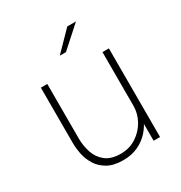

<svg xmlns="http://www.w3.org/2000/svg" viewBox="-174 -863 939 996"><g transform="rotate(-30 295.0 -365.0)"><path d="M278 9Q220 9 184 -11.8Q148 -32.5 128.2 -64.5Q108.5 -96.5 101.2 -132.2Q94 -168 94 -198.5Q94 -217.5 94 -238.2Q94 -259 94 -279V-531H132.5V-281Q132.5 -261.5 132.5 -242.2Q132.5 -223 132.5 -205.5Q132.5 -160 146.2 -119Q160 -78 193 -52.2Q226 -26.5 283 -26.5Q335 -26.5 375.8 -53Q416.5 -79.5 439.8 -121.2Q463 -163 463 -209L489 -198.5Q489 -163 475 -126.5Q461 -90 434 -59.2Q407 -28.5 367.8 -9.8Q328.5 9 278 9ZM463 0V-531H501.5V0ZM262 -625.5 371.5 -737.5H423.5L299 -625.5Z"/></g></svg>

Font: Epilogue ExtraLight
Style: Regular
Weight: 250
Designer: Tyler Finck
Foundry: Etcetera Type Co
Version: Version 2.112